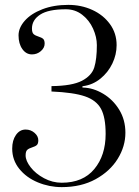

<svg xmlns="http://www.w3.org/2000/svg" viewBox="-20 -757 569 787"><path d="M30 -148Q30 -182 45.5 -204Q61 -226 85 -226Q106 -226 121.5 -212.5Q137 -199 137 -182Q137 -168 131 -162.5Q125 -157 112 -153Q99 -149 92 -143Q85 -137 85 -120Q85 -98 105.5 -71.5Q126 -45 160.5 -26.5Q195 -8 233 -8Q320 -8 366.5 -64Q413 -120 413 -208Q413 -276 394 -311Q375 -346 328.5 -362Q282 -378 191 -382V-404Q276 -405 316 -426Q356 -447 366.5 -481Q377 -515 377 -572Q377 -605 361.5 -639.5Q346 -674 317 -696.5Q288 -719 250 -719Q178 -719 144.5 -697Q111 -675 111 -640Q111 -623 118 -617Q125 -611 138 -607Q151 -603 157 -597.5Q163 -592 163 -578Q163 -561 147.5 -547.5Q132 -534 111 -534Q87 -534 71.5 -556Q56 -578 56 -612Q56 -643 81.5 -672Q107 -701 153.5 -719Q200 -737 260 -737Q313 -737 358 -716.5Q403 -696 430.5 -658.5Q458 -621 458 -572Q458 -533 440.5 -496.5Q423 -460 391.5 -434.5Q360 -409 321 -404Q317 -403 317 -400.5Q317 -398 321 -398Q362 -397 402.5 -373Q443 -349 468.5 -307.5Q494 -266 494 -213Q494 -157 462.5 -106Q431 -55 372 -22.5Q313 10 233 10Q182 10 135 -9.5Q88 -29 59 -65Q30 -101 30 -148Z"/></svg>

Font: Viaoda Libre
Style: Regular
Weight: 400
Designer: Gydient
Version: Version 2.000